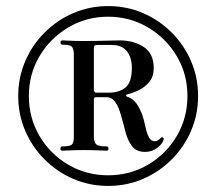

<svg xmlns="http://www.w3.org/2000/svg" viewBox="-20 -752 712 632"><path d="M336 -140Q275 -140 221.5 -163Q168 -186 127 -227Q86 -268 63 -321.5Q40 -375 40 -436Q40 -497 63 -550.5Q86 -604 127 -645Q168 -686 221.5 -709Q275 -732 336 -732Q397 -732 450.5 -709Q504 -686 545 -645Q586 -604 609 -550.5Q632 -497 632 -436Q632 -375 609 -321.5Q586 -268 545 -227Q504 -186 450.5 -163Q397 -140 336 -140ZM336 -175Q408 -175 467.5 -210Q527 -245 562 -304.5Q597 -364 597 -436Q597 -508 562 -567Q527 -626 467.5 -661.5Q408 -697 336 -697Q264 -697 204.5 -661.5Q145 -626 110 -567Q75 -508 75 -436Q75 -364 110 -304.5Q145 -245 204.5 -210Q264 -175 336 -175ZM457 -252Q429 -252 414.5 -271Q400 -290 393 -318Q386 -346 378 -373Q371 -400 359.5 -416Q348 -432 331 -432H296Q289 -432 289 -425V-300Q289 -289 294.5 -279.5Q300 -270 331 -270Q337 -270 337 -263Q337 -256 331 -256Q326 -256 305 -257Q284 -258 256 -258Q231 -258 211 -257Q191 -256 185 -256Q179 -256 179 -263Q179 -270 185 -270Q214 -270 218.5 -278.5Q223 -287 223 -300V-576Q223 -586 218.5 -595.5Q214 -605 186 -605Q179 -605 179 -612Q179 -619 186 -619Q189 -619 210 -618Q231 -617 256 -617Q298 -617 327 -618Q356 -619 374 -619Q420 -619 453 -597.5Q486 -576 486 -528Q486 -500 471.5 -482.5Q457 -465 437.5 -455.5Q418 -446 401 -442Q395 -441 395 -438Q395 -435 398 -434Q419 -427 430.5 -409.5Q442 -392 449 -372Q455 -353 459 -333.5Q463 -314 470 -300.5Q477 -287 490 -287Q499 -287 508 -297Q513 -302 517 -299Q521 -296 517 -288Q513 -277 496.5 -264.5Q480 -252 457 -252ZM296 -447H339Q373 -447 393.5 -464.5Q414 -482 414 -528Q414 -563 397.5 -583.5Q381 -604 348 -604H300Q296 -604 292.5 -602.5Q289 -601 289 -594V-454Q289 -453 291 -450Q293 -447 296 -447Z"/></svg>

Font: Zen Old Mincho Medium
Style: Regular
Weight: 500
Designer: Yoshimichi Ohira
Foundry: Positype
Version: Version 1.500